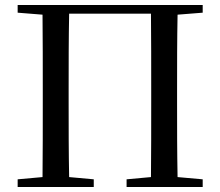

<svg xmlns="http://www.w3.org/2000/svg" viewBox="-20 -752 885 772"><path d="M51 -701 151 -693C152 -593 152 -493 152 -392V-339C152 -239 152 -138 151 -40L51 -31V0H357V-31L258 -40C256 -139 256 -239 256 -340V-392C256 -494 256 -596 258 -697H587C588 -596 588 -494 588 -392V-340C588 -238 588 -138 587 -40L489 -31V0H795V-31L694 -40C692 -140 692 -239 692 -339V-392C692 -493 692 -593 694 -693L795 -701V-732H51Z"/></svg>

Font: Noto Serif TC Medium
Style: Regular
Weight: 500
Designer: Ryoko NISHIZUKA 西塚涼子 (kana & ideographs); Frank Grießhammer (Latin, Greek & Cyrillic); Wenlong ZHANG 张文龙 (bopomofo); San
Foundry: Adobe
Version: Version 2.001;hotconv 1.1.0;makeotfexe 2.6.0